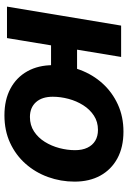

<svg xmlns="http://www.w3.org/2000/svg" viewBox="127 -700 585 879"><g transform="rotate(90 419.5 -260.5)"><path d="M10.3 0 97.2 -522.5H240.7L154.3 0ZM147.5 -201.7 167.5 -320.8H340.8L320.8 -201.7ZM507.8 11.7Q437 11.7 385.5 -15.9Q334 -43.5 306.2 -93.5Q278.3 -143.6 278.3 -210.9Q278.3 -276.4 300 -334.7Q321.8 -393.1 362.1 -437.5Q402.3 -481.9 458.3 -507.6Q514.2 -533.2 582.5 -533.2Q653.8 -533.2 705.1 -505.4Q756.3 -477.5 783.9 -427.5Q811.5 -377.4 811.5 -309.6Q811.5 -246.1 790.5 -188Q769.5 -129.9 729.7 -85Q689.9 -40 634 -14.2Q578.1 11.7 507.8 11.7ZM515.6 -105Q553.2 -105 581.8 -123.8Q610.4 -142.6 629.4 -173.1Q648.4 -203.6 658 -240Q667.5 -276.4 667.5 -311.5Q667.5 -344.7 656.2 -368.2Q645 -391.6 624.3 -404.1Q603.5 -416.5 574.7 -416.5Q537.6 -416.5 509.3 -397.9Q481 -379.4 461.7 -348.9Q442.4 -318.4 432.6 -281.7Q422.9 -245.1 422.9 -209.5Q422.9 -160.2 447.8 -132.6Q472.7 -105 515.6 -105Z"/></g></svg>

Font: Inter 28pt
Style: Bold Italic
Weight: 700
Italic angle: -9.3988°
Designer: Rasmus Andersson
Foundry: rsms
Version: Version 4.001;git-66647c0bb